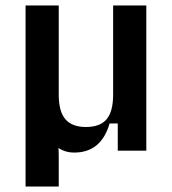

<svg xmlns="http://www.w3.org/2000/svg" viewBox="-20 -554 632 706"><path d="M74 -534H196V-206Q196 -144 220.5 -115.5Q245 -87 296 -87Q348 -87 372 -115.5Q396 -144 396 -206V-534H518V0H413V-100H383Q352 7 253 7Q220 7 195 -10Q196 4 196 27V132H74Z"/></svg>

Font: Mozilla Headline BETA SemiBold
Style: Regular
Weight: 600
Designer: Studio DRAMA
Foundry: Studio DRAMA
Version: Version 0.100